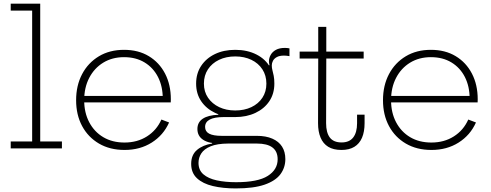

<svg xmlns="http://www.w3.org/2000/svg" viewBox="-20 -810 2678 1048"><path d="M199.5 -38H318V0H38.5V-38H155.5V-752H38.5V-790H199.5Z M660 8.5Q580 8.5 520.5 -26.2Q461 -61 428.2 -122Q395.5 -183 395.5 -263Q395.5 -343.5 428.2 -405.5Q461 -467.5 519.8 -502.8Q578.5 -538 657 -538Q735 -538 792.2 -503.5Q849.5 -469 881 -408.2Q912.5 -347.5 912.5 -268Q912.5 -262.5 912.2 -258.2Q912 -254 912 -251H868Q868.5 -255.5 868.5 -260.5Q868.5 -265.5 868.5 -271.5Q868.5 -338 842.8 -389Q817 -440 769.5 -469Q722 -498 657 -498Q592.5 -498 543.5 -468Q494.5 -438 467 -385Q439.5 -332 439.5 -263Q439.5 -195 467 -142.8Q494.5 -90.5 543.8 -61.2Q593 -32 659.5 -32Q729.5 -32 782.2 -65.5Q835 -99 861 -157.5L903 -141.5Q872 -72 808.2 -31.8Q744.5 8.5 660 8.5ZM423 -251V-286.5H898L910.5 -251Z M1266.5 218.5Q1197 218.5 1142 205.5Q1087 192.5 1055.2 163Q1023.5 133.5 1023.5 84.5Q1023.5 35.5 1055.2 8.5Q1087 -18.5 1138 -26.5V-33.5L1225.5 -26.5Q1165.5 -26 1130 -11.5Q1094.5 3 1079 26.8Q1063.5 50.5 1063.5 79Q1063.5 118.5 1090.2 141.5Q1117 164.5 1163.2 174.5Q1209.5 184.5 1268.5 184.5Q1387.5 184.5 1441.5 150.2Q1495.5 116 1495.5 59.5Q1495.5 -26.5 1382 -26.5H1177.5Q1120 -26.5 1088.8 -47Q1057.5 -67.5 1057.5 -106Q1057.5 -142.5 1086.8 -162Q1116 -181.5 1171.5 -183.5V-194.5L1264 -171H1200.5Q1150.5 -171 1125 -157.5Q1099.5 -144 1099.5 -117Q1099.5 -92 1122 -80.2Q1144.5 -68.5 1190.5 -68.5H1381.5Q1431.5 -68.5 1466.5 -53.2Q1501.5 -38 1519.5 -9.8Q1537.5 18.5 1537.5 58.5Q1537.5 104.5 1510.8 140.8Q1484 177 1424.5 197.8Q1365 218.5 1266.5 218.5ZM1264 -171Q1202.5 -171 1154.2 -193.8Q1106 -216.5 1078.2 -257.5Q1050.5 -298.5 1050.5 -353.5Q1050.5 -409 1078 -450.5Q1105.5 -492 1153.5 -515Q1201.5 -538 1264 -538Q1329.5 -538 1379.8 -512.5Q1430 -487 1455 -441.5Q1466.5 -423 1472 -401Q1477.5 -379 1477.5 -353.5Q1477.5 -298.5 1450 -257.5Q1422.5 -216.5 1374.2 -193.8Q1326 -171 1264 -171ZM1264 -207Q1313.5 -207 1352 -225.2Q1390.5 -243.5 1412.2 -276.5Q1434 -309.5 1434 -353.5Q1434 -398 1412.2 -431.5Q1390.5 -465 1352 -483.5Q1313.5 -502 1264 -502Q1214.5 -502 1175.8 -483.5Q1137 -465 1115 -431.5Q1093 -398 1093 -353.5Q1093 -309.5 1115.5 -276.5Q1138 -243.5 1176.5 -225.2Q1215 -207 1264 -207ZM1477.5 -353.5 1458.5 -412 1438.5 -449.5 1451 -454.5Q1449.5 -459.5 1448.8 -464.8Q1448 -470 1448 -475Q1448 -493.5 1457.5 -510.5Q1467 -527.5 1486.2 -538Q1505.5 -548.5 1535 -548.5Q1542 -548.5 1547.8 -547.8Q1553.5 -547 1560 -546V-503.5Q1551.5 -505 1544.5 -505.8Q1537.5 -506.5 1530 -506.5Q1505 -506.5 1490.5 -498.2Q1476 -490 1469.8 -477.8Q1463.5 -465.5 1463.5 -453Q1463.5 -439.5 1467 -426.5Q1470.5 -413.5 1474 -396.2Q1477.5 -379 1477.5 -353.5Z M1760 -137.5Q1760 -86.5 1780.2 -59.5Q1800.5 -32.5 1844.5 -32.5Q1887 -32.5 1908 -59.8Q1929 -87 1929 -137.5V-184H1970V-137.5Q1970 -91 1956 -58.2Q1942 -25.5 1914 -8.5Q1886 8.5 1844 8.5Q1799.5 8.5 1771.5 -8.8Q1743.5 -26 1729.8 -58.8Q1716 -91.5 1716 -137.5L1717 -490.5H1615.5V-528.5H1717V-663.5H1761V-528.5H1965V-490.5H1761Z M2335 8.5Q2255 8.5 2195.5 -26.2Q2136 -61 2103.2 -122Q2070.5 -183 2070.5 -263Q2070.5 -343.5 2103.2 -405.5Q2136 -467.5 2194.8 -502.8Q2253.5 -538 2332 -538Q2410 -538 2467.2 -503.5Q2524.5 -469 2556 -408.2Q2587.5 -347.5 2587.5 -268Q2587.5 -262.5 2587.2 -258.2Q2587 -254 2587 -251H2543Q2543.5 -255.5 2543.5 -260.5Q2543.5 -265.5 2543.5 -271.5Q2543.5 -338 2517.8 -389Q2492 -440 2444.5 -469Q2397 -498 2332 -498Q2267.5 -498 2218.5 -468Q2169.5 -438 2142 -385Q2114.5 -332 2114.5 -263Q2114.5 -195 2142 -142.8Q2169.5 -90.5 2218.8 -61.2Q2268 -32 2334.5 -32Q2404.5 -32 2457.2 -65.5Q2510 -99 2536 -157.5L2578 -141.5Q2547 -72 2483.2 -31.8Q2419.5 8.5 2335 8.5ZM2098 -251V-286.5H2573L2585.5 -251Z"/></svg>

Font: Hepta Slab Light
Style: Regular
Weight: 300
Designer: Michael LaGattuta
Foundry: Michael LaGattuta
Version: Version 1.102